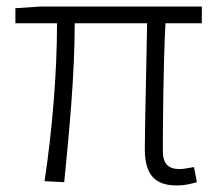

<svg xmlns="http://www.w3.org/2000/svg" viewBox="-20 -553 664 586"><path d="M519 13C545 13 564 8 581 3L572 -43C550 -39 537 -37 528 -37C493 -37 477 -54 477 -92C477 -155 478 -348 485 -482H596V-533H102L27 -528V-482H154C154 -326 139 -154 116 0L176 3C191 -150 208 -322 208 -482H429C427 -352 422 -164 422 -98C422 -22 451 13 519 13Z"/></svg>

Font: Noto Sans Japanese Light
Style: Regular
Weight: 300
Designer: Ryoko NISHIZUKA (kana & ideographs); Paul D. Hunt (Latin, Greek & Cyrillic); Wenlong ZHANG (bopomofo); Sandoll Communica
Foundry: Adobe Systems Incorporated
Version: Version 1.000;PS 1;hotconv 1.0.78;makeotf.lib2.5.61930